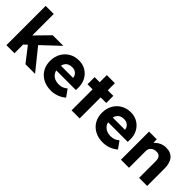

<svg xmlns="http://www.w3.org/2000/svg" viewBox="115 -1644 2558 2558"><g transform="rotate(45 1393.5 -365.0)"><path d="M71 0V-740H223V-335L414 -530H614L369 -300L611 0H430L269 -207L223 -164V0Z M918 10Q831 10 766 -25Q701 -60 665.5 -121.5Q630 -183 630 -262Q630 -344 665 -407Q700 -470 761 -505.5Q822 -541 900 -541Q973 -541 1030 -506.5Q1087 -472 1119 -412Q1151 -352 1149 -275L1148 -232H778Q790 -182 830.5 -152.5Q871 -123 934 -123Q969 -123 997 -133.5Q1025 -144 1056 -169L1128 -68Q1082 -29 1027.5 -9.5Q973 10 918 10ZM902 -413Q799 -413 778 -320H1007V-323Q1004 -362 974.5 -387.5Q945 -413 902 -413Z M1299 0V-396H1203V-530H1299V-664H1451V-530H1556V-396H1451V0Z M1895 10Q1808 10 1743 -25Q1678 -60 1642.5 -121.5Q1607 -183 1607 -262Q1607 -344 1642 -407Q1677 -470 1738 -505.5Q1799 -541 1877 -541Q1950 -541 2007 -506.5Q2064 -472 2096 -412Q2128 -352 2126 -275L2125 -232H1755Q1767 -182 1807.5 -152.5Q1848 -123 1911 -123Q1946 -123 1974 -133.5Q2002 -144 2033 -169L2105 -68Q2059 -29 2004.5 -9.5Q1950 10 1895 10ZM1879 -413Q1776 -413 1755 -320H1984V-323Q1981 -362 1951.5 -387.5Q1922 -413 1879 -413Z M2229 0V-530H2374L2377 -464Q2405 -498 2448.5 -519.5Q2492 -541 2540 -541Q2630 -541 2676.5 -486.5Q2723 -432 2723 -325V0H2571V-313Q2571 -415 2485 -412Q2440 -412 2410.5 -385Q2381 -358 2381 -318V0Z"/></g></svg>

Font: Readex Pro bold
Style: Bold
Weight: 700
Designer: Bonnie Shaver-Troup, Thomas Jockin
Foundry: Lexend
Version: Version 1.200; ttfautohint (v1.8.3)